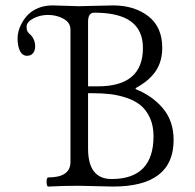

<svg xmlns="http://www.w3.org/2000/svg" viewBox="-20 -686 721 709"><path d="M158.2 2.9Q152.3 2.9 152.1 -13.9Q151.9 -30.8 158.2 -30.8Q240.2 -30.8 240.2 -87.9V-576.2Q240.2 -602.5 214.6 -616.7Q189 -630.9 157.2 -630.9Q127.9 -630.9 103 -617.9Q78.1 -605 78.1 -586.9Q78.1 -576.2 81.8 -569.6Q85.4 -563 94.2 -556.2Q109.9 -538.6 109.9 -515.1Q109.9 -499.5 102.1 -489.7Q94.2 -480 80.1 -480Q62.5 -480 53.7 -498Q44.9 -516.1 44.9 -543.9Q44.9 -571.8 59.6 -598.9Q74.2 -626 94.2 -641.1Q127.9 -666 174.8 -666Q189.9 -666 221.9 -664.6Q253.9 -663.1 271 -663.1Q292 -663.1 334.5 -664.6Q377 -666 397.9 -666Q476.1 -666 527.6 -626.2Q579.1 -586.4 579.1 -509.8Q579.1 -458.5 554.7 -422.9Q530.3 -387.2 481 -360.8V-356.9Q543.9 -331.5 582.5 -284.9Q621.1 -238.3 621.1 -168.9Q621.1 2.9 397 2.9Q380.4 2.9 335.7 1.5Q291 0 271 0Q213.9 0 158.2 2.9ZM305.2 -367.2H341.8Q507.8 -367.2 507.8 -508.8Q507.8 -574.2 463.6 -606.7Q419.4 -639.2 328.1 -639.2Q305.2 -639.2 305.2 -606ZM392.1 -24.9Q546.9 -24.9 546.9 -183.1Q546.9 -222.2 533.4 -251.2Q520 -280.3 499 -297.4Q478 -314.5 447.3 -324.7Q416.5 -335 387 -338.4Q357.4 -341.8 321.8 -341.8H305.2V-137.2Q305.2 -24.9 392.1 -24.9Z"/></svg>

Font: Junicode SmCond Light
Style: Regular
Weight: 300
Width: 4
Designer: Peter S. Baker
Version: Version 2.206